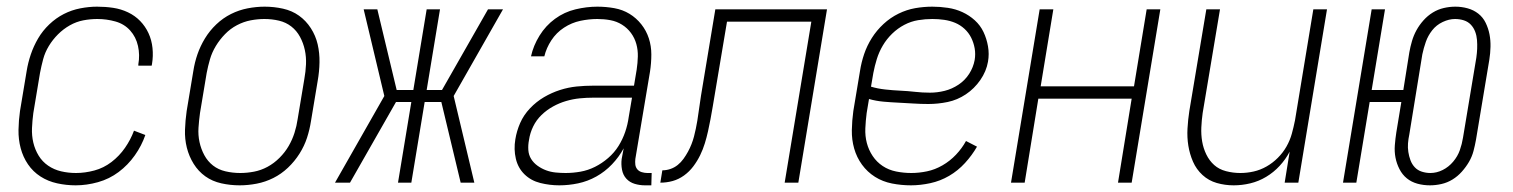

<svg xmlns="http://www.w3.org/2000/svg" viewBox="-20 -548 4540 576"><path d="M207 8Q179 8 151.5 2Q124 -4 101.5 -18.5Q79 -33 64 -55Q49 -77 42 -103.5Q35 -130 35.5 -158.5Q36 -187 40 -215L60 -335Q64 -360 72.5 -385Q81 -410 94.5 -433Q108 -456 128 -475Q148 -494 171.5 -506Q195 -518 221 -523Q247 -528 271 -528Q296 -528 319.5 -524.5Q343 -521 364 -511Q385 -501 400.5 -485Q416 -469 425.5 -448.5Q435 -428 437.5 -404Q440 -380 436 -356L435 -351H395V-355Q400 -383 394 -410Q388 -437 370.5 -456.5Q353 -476 326.5 -483.5Q300 -491 272 -491Q251 -491 230 -487Q209 -483 189.5 -472Q170 -461 154 -445Q138 -429 126.5 -410Q115 -391 109.5 -370.5Q104 -350 100 -329L80 -209Q77 -187 76 -164Q75 -141 80 -120Q85 -99 96 -81Q107 -63 124.5 -51Q142 -39 163.5 -34Q185 -29 208 -29Q235 -29 263 -36.5Q291 -44 314.5 -62Q338 -80 355 -104.5Q372 -129 382 -156L416 -143Q405 -111 384.5 -82Q364 -53 336 -32Q308 -11 274 -1.5Q240 8 207 8Z M699 8Q671 8 644 2Q617 -4 596 -19Q575 -34 561 -56.5Q547 -79 540.5 -105Q534 -131 535 -159Q536 -187 540 -215L560 -335Q564 -361 572.5 -385.5Q581 -410 595 -433Q609 -456 629 -475Q649 -494 673 -506Q697 -518 723 -523Q749 -528 774 -528Q802 -528 829 -522Q856 -516 877 -501Q898 -486 912.5 -463.5Q927 -441 933 -415Q939 -389 938.5 -361Q938 -333 933 -305L913 -185Q909 -159 901 -134.5Q893 -110 878.5 -87Q864 -64 844 -45Q824 -26 800 -14Q776 -2 750 3Q724 8 699 8ZM701 -29Q721 -29 742 -33Q763 -37 782.5 -47.5Q802 -58 818.5 -74.5Q835 -91 846 -110Q857 -129 863.5 -149.5Q870 -170 873 -191L893 -311Q897 -333 898 -355Q899 -377 894.5 -398Q890 -419 880 -437.5Q870 -456 854 -468.5Q838 -481 817 -486Q796 -491 773 -491Q753 -491 732 -487Q711 -483 691 -472.5Q671 -462 655 -445.5Q639 -429 627.5 -410Q616 -391 610 -370.5Q604 -350 600 -329L580 -209Q577 -187 575.5 -165Q574 -143 578.5 -122Q583 -101 593 -82.5Q603 -64 619 -51.5Q635 -39 656.5 -34Q678 -29 701 -29Z M1403 0H1362L1304 -242H1254L1214 0H1174L1214 -242H1168L1030 0H985L1133 -260L1071 -520H1112L1170 -278H1220L1260 -520H1300L1260 -278H1306L1444 -520H1489L1341 -260Z M1658 8Q1629 8 1601 1Q1573 -6 1553.5 -25Q1534 -44 1527.5 -72Q1521 -100 1526 -130Q1530 -155 1540.5 -179Q1551 -203 1570 -223Q1589 -243 1612 -256.5Q1635 -270 1660 -278Q1685 -286 1710 -288.5Q1735 -291 1760 -291H1882L1890 -339Q1893 -359 1893.5 -378.5Q1894 -398 1889 -416Q1884 -434 1873 -449Q1862 -464 1846 -474Q1830 -484 1811 -487.5Q1792 -491 1772 -491Q1747 -491 1721 -485.5Q1695 -480 1672 -465Q1649 -450 1634 -427Q1619 -404 1613 -379H1573Q1580 -411 1598.5 -441Q1617 -471 1645 -491.5Q1673 -512 1706.5 -520Q1740 -528 1772 -528Q1798 -528 1823 -523.5Q1848 -519 1868.5 -506.5Q1889 -494 1904 -475Q1919 -456 1926.5 -433Q1934 -410 1934 -384.5Q1934 -359 1930 -333L1886 -71Q1885 -62 1886 -54Q1887 -46 1892 -40Q1897 -34 1905.5 -31.5Q1914 -29 1922 -29H1935L1934 8H1915Q1899 8 1884 3.5Q1869 -1 1859 -12Q1849 -23 1846 -39Q1843 -55 1845 -71L1851 -103Q1837 -77 1816 -55Q1795 -33 1769 -18.5Q1743 -4 1714.5 2Q1686 8 1658 8ZM1677 -29Q1699 -29 1721.5 -33Q1744 -37 1765 -47.5Q1786 -58 1804.5 -74Q1823 -90 1835.5 -110Q1848 -130 1855.5 -152Q1863 -174 1866 -196L1876 -255H1760Q1740 -255 1719.5 -253Q1699 -251 1678.5 -245Q1658 -239 1639 -228.5Q1620 -218 1604.5 -203Q1589 -188 1579.5 -168.5Q1570 -149 1567 -128Q1564 -113 1565 -98Q1566 -83 1573.5 -71Q1581 -59 1593 -50.5Q1605 -42 1618.5 -37Q1632 -32 1647 -30.5Q1662 -29 1677 -29Z M1961 0 1967 -37Q1979 -37 1991 -41Q2003 -45 2013 -53Q2023 -61 2030.5 -71.5Q2038 -82 2044 -93Q2050 -104 2054.5 -115.5Q2059 -127 2062 -138.5Q2065 -150 2067.5 -162Q2070 -174 2072 -186Q2075 -205 2077.5 -223.5Q2080 -242 2083 -261L2126 -520H2461L2375 0H2334L2414 -483H2161L2118 -227Q2115 -209 2111.5 -190.5Q2108 -172 2104 -154Q2100 -136 2094.5 -118Q2089 -100 2080.5 -82.5Q2072 -65 2060 -49Q2048 -33 2032 -21.5Q2016 -10 1998 -5Q1980 0 1961 0Z M2713 8Q2684 8 2656 2.5Q2628 -3 2605 -17.5Q2582 -32 2566 -54Q2550 -76 2542.5 -102.5Q2535 -129 2535.5 -157.5Q2536 -186 2540 -215L2560 -335Q2564 -361 2572.5 -386Q2581 -411 2595.5 -434Q2610 -457 2630.5 -476Q2651 -495 2675.5 -507Q2700 -519 2725.5 -523.5Q2751 -528 2777 -528Q2800 -528 2823.5 -524.5Q2847 -521 2867.5 -511.5Q2888 -502 2904.5 -487Q2921 -472 2930.5 -452Q2940 -432 2944 -409Q2948 -386 2944 -363Q2939 -334 2921 -308Q2903 -282 2877.5 -265Q2852 -248 2823 -242Q2794 -236 2765 -236Q2742 -236 2719.5 -237.5Q2697 -239 2675 -240Q2653 -241 2630.5 -243Q2608 -245 2587 -251L2580 -209Q2577 -186 2576 -163Q2575 -140 2580.5 -119Q2586 -98 2598 -80Q2610 -62 2628 -50Q2646 -38 2668.5 -33.5Q2691 -29 2714 -29Q2737 -29 2761 -34Q2785 -39 2807.5 -52Q2830 -65 2848 -84Q2866 -103 2878 -125L2911 -108Q2896 -82 2875 -59Q2854 -36 2827.5 -20.5Q2801 -5 2771 1.5Q2741 8 2713 8ZM2770 -270Q2792 -270 2814 -275.5Q2836 -281 2855.5 -294Q2875 -307 2887.5 -326.5Q2900 -346 2904 -368Q2907 -386 2904 -403Q2901 -420 2893.5 -435Q2886 -450 2873.5 -461.5Q2861 -473 2845.5 -479.5Q2830 -486 2812.5 -488.5Q2795 -491 2777 -491Q2756 -491 2734.5 -487.5Q2713 -484 2693 -473.5Q2673 -463 2656.5 -447Q2640 -431 2628.5 -411.5Q2617 -392 2610.5 -371Q2604 -350 2600 -329L2593 -288Q2613 -282 2636 -279.5Q2659 -277 2681 -276Q2703 -275 2725 -272.5Q2747 -270 2770 -270Z M3013 0 3099 -520H3140L3102 -289H3382L3420 -520H3461L3375 0H3334L3375 -252H3095L3054 0Z M3681 8Q3655 8 3630.5 1Q3606 -6 3587.5 -23Q3569 -40 3559 -63Q3549 -86 3545 -111Q3541 -136 3542.5 -162.5Q3544 -189 3548 -215L3599 -520H3640L3588 -209Q3585 -188 3584 -166Q3583 -144 3586.5 -123.5Q3590 -103 3599 -84.5Q3608 -66 3622.5 -53Q3637 -40 3658 -34.5Q3679 -29 3701 -29Q3721 -29 3741 -33.5Q3761 -38 3779.5 -48.5Q3798 -59 3813.5 -74.5Q3829 -90 3839.5 -108.5Q3850 -127 3855.5 -147Q3861 -167 3865 -187L3920 -520H3961L3875 0H3834L3849 -93Q3837 -70 3819 -50.5Q3801 -31 3778.5 -17.5Q3756 -4 3731 2Q3706 8 3681 8Z M4270 8Q4250 8 4232 3Q4214 -2 4200.5 -13Q4187 -24 4178.5 -40.5Q4170 -57 4166.5 -75Q4163 -93 4164.5 -112.5Q4166 -132 4169 -151L4184 -242H4089L4049 0H4009L4095 -520H4135L4095 -278H4190L4208 -391Q4211 -408 4216 -425Q4221 -442 4229.5 -457.5Q4238 -473 4250.5 -487Q4263 -501 4278.5 -510.5Q4294 -520 4311.5 -524Q4329 -528 4346 -528Q4365 -528 4383 -523Q4401 -518 4415 -507Q4429 -496 4437 -479.5Q4445 -463 4448.5 -445Q4452 -427 4451.5 -407.5Q4451 -388 4448 -369L4408 -129Q4405 -112 4400.5 -95Q4396 -78 4387 -62.5Q4378 -47 4365.5 -33Q4353 -19 4337.5 -9.5Q4322 0 4304.5 4Q4287 8 4270 8ZM4271 -29Q4290 -29 4308 -38Q4326 -47 4339.5 -63Q4353 -79 4359.5 -97.5Q4366 -116 4369 -135L4409 -375Q4411 -389 4411.5 -402Q4412 -415 4411 -428Q4410 -441 4405.5 -453Q4401 -465 4392.5 -474Q4384 -483 4371.5 -487Q4359 -491 4345 -491Q4327 -491 4308 -482Q4289 -473 4276.5 -457Q4264 -441 4257.5 -422.5Q4251 -404 4247 -385L4208 -145Q4205 -131 4204 -118Q4203 -105 4205 -92Q4207 -79 4211.5 -67Q4216 -55 4224.5 -46Q4233 -37 4245.5 -33Q4258 -29 4271 -29Z"/></svg>

Font: Iosevka SS18 Extralight
Style: Italic
Weight: 200
Italic angle: -9°
Monospace: yes
Designer: Belleve Invis
Foundry: Belleve Invis
Version: Version 25.1.1; ttfautohint (v1.8.4)